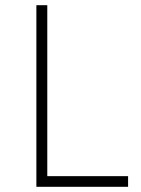

<svg xmlns="http://www.w3.org/2000/svg" viewBox="-20 -719 541 739"><path d="M120 -699H162V-41H473V0H120Z"/></svg>

Font: TypoPRO Montserrat Alternates
Style: Regular
Weight: 275
Designer: Julieta Ulanovsky
Foundry: Julieta Ulanovsky
Version: Version 6.001